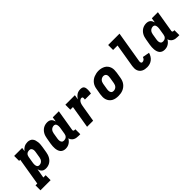

<svg xmlns="http://www.w3.org/2000/svg" viewBox="140 -1909 3289 3289"><g transform="rotate(-45 1784.5 -265.0)"><path d="M-31 205V85H12L94 -410H67V-530H261L250 -461Q262 -479 279 -494Q296 -509 315 -519Q334 -529 355 -533.5Q376 -538 397 -538Q424 -538 449 -528.5Q474 -519 490 -499.5Q506 -480 513.5 -455Q521 -430 524 -403.5Q527 -377 524.5 -349.5Q522 -322 518 -295L500 -185Q496 -161 488.5 -137Q481 -113 468.5 -90.5Q456 -68 438 -49Q420 -30 398 -17Q376 -4 351.5 2Q327 8 303 8Q281 8 261 2.5Q241 -3 226 -16.5Q211 -30 202 -48Q193 -66 188 -86L159 85H215V205ZM261 -112Q278 -112 295.5 -119Q313 -126 326 -139.5Q339 -153 346 -170Q353 -187 356 -204L374 -314Q376 -326 377 -338.5Q378 -351 376.5 -362.5Q375 -374 370.5 -384.5Q366 -395 358.5 -403Q351 -411 339.5 -414.5Q328 -418 316 -418Q301 -418 285.5 -413Q270 -408 258 -397.5Q246 -387 239.5 -372Q233 -357 230 -342L212 -232Q210 -219 208.5 -206Q207 -193 207.5 -180.5Q208 -168 210.5 -155.5Q213 -143 219 -133Q225 -123 236.5 -117.5Q248 -112 261 -112Z M778 8Q751 8 726.5 -1.5Q702 -11 686 -30.5Q670 -50 662 -75Q654 -100 651.5 -126.5Q649 -153 651 -180.5Q653 -208 657 -235L676 -345Q680 -369 687 -393Q694 -417 706.5 -439.5Q719 -462 737 -481Q755 -500 777 -513Q799 -526 823.5 -532Q848 -538 873 -538Q894 -538 914 -532.5Q934 -527 949 -513.5Q964 -500 973.5 -482Q983 -464 988 -444L1002 -530H1149L1085 -144Q1084 -137 1084.5 -131Q1085 -125 1089 -120.5Q1093 -116 1099 -114Q1105 -112 1111 -112H1131V8H1091Q1065 8 1040 4Q1015 0 993.5 -12Q972 -24 957 -43.5Q942 -63 937 -87Q925 -66 908 -47.5Q891 -29 869.5 -16Q848 -3 825 2.5Q802 8 778 8ZM859 -112Q874 -112 889.5 -117Q905 -122 917 -132.5Q929 -143 936 -158Q943 -173 945 -188L963 -298Q965 -311 966.5 -324Q968 -337 967.5 -349.5Q967 -362 964.5 -374.5Q962 -387 956 -397Q950 -407 939 -412.5Q928 -418 915 -418Q897 -418 879.5 -411Q862 -404 849 -390.5Q836 -377 829 -360Q822 -343 819 -326L801 -216Q799 -204 798.5 -191.5Q798 -179 799.5 -167.5Q801 -156 805 -145.5Q809 -135 816.5 -127Q824 -119 835.5 -115.5Q847 -112 859 -112Z M1303 0 1371 -410H1307V-530H1538L1524 -445Q1536 -465 1552.5 -483Q1569 -501 1589 -514Q1609 -527 1631.5 -532.5Q1654 -538 1676 -538Q1696 -538 1715.5 -532.5Q1735 -527 1745.5 -511.5Q1756 -496 1759.5 -476.5Q1763 -457 1762.5 -436.5Q1762 -416 1759.5 -396Q1757 -376 1753 -356H1606Q1607 -363 1608 -369.5Q1609 -376 1609.5 -383Q1610 -390 1609 -396.5Q1608 -403 1605 -408.5Q1602 -414 1595.5 -416Q1589 -418 1582 -418Q1570 -418 1558.5 -412.5Q1547 -407 1538 -397.5Q1529 -388 1523 -376.5Q1517 -365 1513 -353.5Q1509 -342 1506 -330Q1503 -318 1501 -306L1450 0Z M2056 8Q2024 8 1993 2Q1962 -4 1935.5 -18.5Q1909 -33 1890 -57Q1871 -81 1861.5 -110Q1852 -139 1852 -171Q1852 -203 1857 -235L1876 -345Q1880 -373 1890 -399.5Q1900 -426 1917.5 -449.5Q1935 -473 1959 -491Q1983 -509 2010 -519.5Q2037 -530 2064.5 -535.5Q2092 -541 2120 -541Q2152 -541 2182.5 -533.5Q2213 -526 2239.5 -511.5Q2266 -497 2285 -473Q2304 -449 2313.5 -420Q2323 -391 2323 -359Q2323 -327 2318 -295L2300 -185Q2295 -157 2285 -130.5Q2275 -104 2257.5 -80.5Q2240 -57 2216 -39Q2192 -21 2165.5 -10.5Q2139 0 2111 4Q2083 8 2056 8ZM2059 -112Q2077 -112 2094.5 -118.5Q2112 -125 2125.5 -138.5Q2139 -152 2146 -169.5Q2153 -187 2156 -204L2174 -314Q2177 -333 2177 -351Q2177 -369 2170 -385Q2163 -401 2148 -409.5Q2133 -418 2114 -418Q2097 -418 2079.5 -411Q2062 -404 2049 -390.5Q2036 -377 2029 -360Q2022 -343 2019 -326L2001 -216Q1999 -204 1998.5 -191.5Q1998 -179 1999.5 -167.5Q2001 -156 2005 -145.5Q2009 -135 2017 -127Q2025 -119 2036 -115.5Q2047 -112 2059 -112Z M2756 8Q2729 8 2703 3.5Q2677 -1 2655 -12.5Q2633 -24 2616.5 -42.5Q2600 -61 2591.5 -85Q2583 -109 2582.5 -135.5Q2582 -162 2586 -188L2657 -615H2549V-735H2824L2730 -169Q2728 -159 2728 -149.5Q2728 -140 2730.5 -131.5Q2733 -123 2739.5 -117.5Q2746 -112 2756 -112Q2767 -112 2779 -116Q2791 -120 2800 -128Q2809 -136 2815 -147Q2821 -158 2825 -169L2950 -146Q2941 -114 2923.5 -84.5Q2906 -55 2879.5 -33.5Q2853 -12 2820.5 -2Q2788 8 2756 8Z M3178 8Q3151 8 3126.5 -1.5Q3102 -11 3086 -30.5Q3070 -50 3062 -75Q3054 -100 3051.5 -126.5Q3049 -153 3051 -180.5Q3053 -208 3057 -235L3076 -345Q3080 -369 3087 -393Q3094 -417 3106.5 -439.5Q3119 -462 3137 -481Q3155 -500 3177 -513Q3199 -526 3223.5 -532Q3248 -538 3273 -538Q3294 -538 3314 -532.5Q3334 -527 3349 -513.5Q3364 -500 3373.5 -482Q3383 -464 3388 -444L3402 -530H3549L3485 -144Q3484 -137 3484.5 -131Q3485 -125 3489 -120.5Q3493 -116 3499 -114Q3505 -112 3511 -112H3531V8H3491Q3465 8 3440 4Q3415 0 3393.5 -12Q3372 -24 3357 -43.5Q3342 -63 3337 -87Q3325 -66 3308 -47.5Q3291 -29 3269.5 -16Q3248 -3 3225 2.5Q3202 8 3178 8ZM3259 -112Q3274 -112 3289.5 -117Q3305 -122 3317 -132.5Q3329 -143 3336 -158Q3343 -173 3345 -188L3363 -298Q3365 -311 3366.5 -324Q3368 -337 3367.5 -349.5Q3367 -362 3364.5 -374.5Q3362 -387 3356 -397Q3350 -407 3339 -412.5Q3328 -418 3315 -418Q3297 -418 3279.5 -411Q3262 -404 3249 -390.5Q3236 -377 3229 -360Q3222 -343 3219 -326L3201 -216Q3199 -204 3198.5 -191.5Q3198 -179 3199.5 -167.5Q3201 -156 3205 -145.5Q3209 -135 3216.5 -127Q3224 -119 3235.5 -115.5Q3247 -112 3259 -112Z"/></g></svg>

Font: Iosevka Curly Slab HvEx
Style: Italic
Weight: 900
Width: 7
Italic angle: -9°
Monospace: yes
Designer: Belleve Invis
Foundry: Belleve Invis
Version: Version 11.1.0; ttfautohint (v1.8.3)